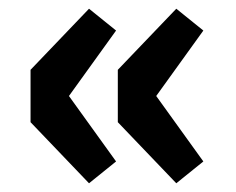

<svg xmlns="http://www.w3.org/2000/svg" viewBox="-20 -472 540 440"><path d="M184 -52 50 -192V-312L184 -452L246 -402L138 -252L246 -102ZM384 -52 250 -192V-312L384 -452L446 -402L338 -252L446 -102Z"/></svg>

Font: Source Sans 3 ExtraLight Black
Style: Regular
Weight: 900
Version: Version 3.052;hotconv 1.1.0;makeotfexe 2.6.0